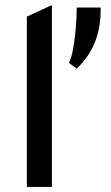

<svg xmlns="http://www.w3.org/2000/svg" viewBox="-20 -742 442 762"><path d="M86.5 0V-676L186 -722V0ZM284.5 -469.5 254 -492Q263 -511 269.8 -546.8Q276.5 -582.5 280.5 -626.2Q284.5 -670 284.5 -712H379.5V-704Q379.5 -632.5 356.8 -574.8Q334 -517 284.5 -469.5Z"/></svg>

Font: Overpass Medium
Style: Regular
Weight: 500
Designer: Delve Withrington, Dave Bailey, Thomas Jockin
Foundry: Delve Fonts LLC
Version: Version 4.000